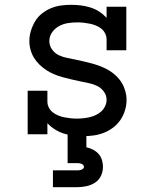

<svg xmlns="http://www.w3.org/2000/svg" viewBox="-20 -558 640 798"><path d="M325 8Q305 8 284.5 5.5Q264 3 245 -3Q226 -9 208.5 -20Q191 -31 177 -46V0H95V-181H177V-136Q177 -123 183 -111Q189 -99 199.5 -91Q210 -83 222 -78Q234 -73 247 -70.5Q260 -68 273 -66.5Q286 -65 299 -65Q312 -65 326 -66.5Q340 -68 353 -71Q366 -74 378.5 -80Q391 -86 401 -95Q411 -104 417 -117Q423 -130 423 -143Q423 -162 411.5 -177.5Q400 -193 383.5 -201Q367 -209 349 -212.5Q331 -216 313 -220Q295 -224 277 -228Q259 -232 241 -237Q223 -242 206 -249Q189 -256 173.5 -266Q158 -276 144.5 -289Q131 -302 121.5 -317.5Q112 -333 107 -351Q102 -369 102 -388Q102 -409 108.5 -430Q115 -451 126 -469.5Q137 -488 154 -501.5Q171 -515 191 -523.5Q211 -532 232.5 -535Q254 -538 276 -538Q296 -538 316 -535.5Q336 -533 355.5 -527Q375 -521 392 -510Q409 -499 423 -484V-530H505V-349H423V-394Q423 -407 417 -419Q411 -431 401 -439Q391 -447 378.5 -452Q366 -457 353.5 -459.5Q341 -462 328 -463.5Q315 -465 302 -465Q282 -465 262.5 -462Q243 -459 225.5 -449.5Q208 -440 196.5 -423.5Q185 -407 185 -387Q185 -369 196 -353Q207 -337 223.5 -329Q240 -321 258.5 -317.5Q277 -314 295 -310Q313 -306 331 -302Q349 -298 366.5 -293Q384 -288 401.5 -281Q419 -274 434.5 -264.5Q450 -255 463.5 -242Q477 -229 486.5 -213Q496 -197 501 -179Q506 -161 506 -143Q506 -121 499.5 -99.5Q493 -78 480.5 -59.5Q468 -41 450 -27.5Q432 -14 411.5 -6Q391 2 369 5Q347 8 325 8ZM200 220V150H300Q305 150 309.5 149.5Q314 149 318 147.5Q322 146 325.5 143Q329 140 329 135Q329 131 325.5 127.5Q322 124 318 122.5Q314 121 309.5 120.5Q305 120 300 120H261V0H339V54Q353 57 366.5 64Q380 71 389.5 81.5Q399 92 403.5 106.5Q408 121 408 135Q408 155 399.5 173Q391 191 374.5 201.5Q358 212 338.5 216Q319 220 300 220Z"/></svg>

Font: Iosevka Slab Extended
Style: Regular
Weight: 400
Width: 7
Monospace: yes
Designer: Belleve Invis
Foundry: Belleve Invis
Version: Version 11.1.1; ttfautohint (v1.8.3)